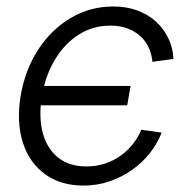

<svg xmlns="http://www.w3.org/2000/svg" viewBox="-20 -558 574 588"><path d="M235.8 10.3Q165.5 10.3 117.7 -24.7Q69.8 -59.6 50 -121.3Q30.3 -183.1 43 -263.2Q56.6 -344.2 96.9 -406Q137.2 -467.8 196.5 -502.9Q255.9 -538.1 326.7 -538.1Q368.7 -538.1 402.1 -525.4Q435.5 -512.7 459.2 -490.5Q482.9 -468.3 496.3 -439.2Q509.8 -410.2 511.2 -377.4L446.8 -368.7Q444.8 -390.1 436.3 -410.2Q427.7 -430.2 411.4 -445.8Q395 -461.4 371.8 -470.5Q348.6 -479.5 317.4 -479.5Q263.7 -479.5 220.2 -451.4Q176.8 -423.3 147.7 -374.5Q118.7 -325.7 108.4 -263.2Q98.1 -201.2 110.6 -152.6Q123 -104 157 -76.2Q190.9 -48.3 244.6 -48.3Q275.9 -48.3 302.5 -57.4Q329.1 -66.4 350.6 -82Q372.1 -97.7 387.7 -117.9Q403.3 -138.2 412.6 -160.6L475.1 -151.9Q462.4 -119.1 439.5 -89.8Q416.5 -60.5 385 -38.1Q353.5 -15.6 315.7 -2.7Q277.8 10.3 235.8 10.3ZM88.9 -235.4 99.1 -294.9H379.9L369.6 -235.4Z"/></svg>

Font: Inter 24pt Light
Style: Italic
Weight: 300
Italic angle: -9.3988°
Designer: Rasmus Andersson
Foundry: rsms
Version: Version 4.001;git-66647c0bb